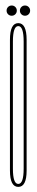

<svg xmlns="http://www.w3.org/2000/svg" viewBox="-20 -692 139 714"><path d="M48 3Q17 3 17 -58Q17 -119 17 -300.5Q17 -482 17 -544Q17 -606 48 -606Q79 -606 79 -544Q79 -482 79 -300.5Q79 -119 79 -58Q79 3 48 3ZM48 -8Q68 -8 68 -65Q68 -122 68 -300.5Q68 -479 68 -537Q68 -595 48 -595Q28 -595 28 -537Q28 -479 28 -300.5Q28 -122 28 -65Q28 -8 48 -8ZM23.5 -633.5Q15.5 -633.5 10 -639Q4.5 -644.5 4.5 -652.5Q4.5 -660.5 10 -666Q15.5 -671.5 23.5 -671.5Q31.5 -671.5 37 -666Q42.5 -660.5 42.5 -652.5Q42.5 -644.5 37 -639Q31.5 -633.5 23.5 -633.5ZM73 -633.5Q65 -633.5 59.5 -639Q54 -644.5 54 -652.5Q54 -660.5 59.5 -666Q65 -671.5 73 -671.5Q81 -671.5 86.5 -666Q92 -660.5 92 -652.5Q92 -644.5 86.5 -639Q81 -633.5 73 -633.5Z"/></svg>

Font: Anybody UltraCondensed Thin
Style: Regular
Weight: 100
Width: 1
Designer: Tyler Finck
Foundry: Etcetera Type Company
Version: Version 1.110